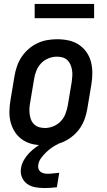

<svg xmlns="http://www.w3.org/2000/svg" viewBox="-20 -726 540 969"><path d="M205 8Q176 8 147.5 2Q119 -4 96 -19Q73 -34 57.5 -56.5Q42 -79 34.5 -106Q27 -133 27.5 -162.5Q28 -192 33 -221L53 -341Q57 -366 65.5 -391Q74 -416 88.5 -438Q103 -460 123.5 -478Q144 -496 168 -507.5Q192 -519 217.5 -523.5Q243 -528 268 -528Q298 -528 326 -522Q354 -516 377 -501Q400 -486 416 -463.5Q432 -441 439 -414Q446 -387 446 -357.5Q446 -328 441 -299L421 -179Q417 -154 408.5 -129Q400 -104 385.5 -82Q371 -60 350 -42Q329 -24 305 -12.5Q281 -1 255.5 3.5Q230 8 205 8ZM207 -80Q228 -80 249 -88.5Q270 -97 286 -113.5Q302 -130 310 -151Q318 -172 322 -193L342 -313Q344 -328 345 -343Q346 -358 343.5 -372.5Q341 -387 335.5 -400Q330 -413 320 -422.5Q310 -432 296 -436Q282 -440 267 -440Q246 -440 224.5 -431.5Q203 -423 187.5 -406.5Q172 -390 163.5 -369Q155 -348 152 -327L132 -207Q129 -192 128.5 -177Q128 -162 130 -147.5Q132 -133 137.5 -120Q143 -107 153.5 -97.5Q164 -88 178 -84Q192 -80 207 -80ZM205 223Q181 223 158 219Q135 215 117 202Q99 189 90.5 168Q82 147 86 123Q89 102 100.5 82Q112 62 128 45.5Q144 29 163 15.5Q182 2 203 -7L204 -8H276L275 0Q257 8 241.5 19Q226 30 212 43.5Q198 57 186.5 73Q175 89 173 107Q171 116 174 125.5Q177 135 184 140.5Q191 146 200.5 148.5Q210 151 220 151Q235 151 249.5 149Q264 147 279 146L267 219Q251 221 235.5 222Q220 223 205 223ZM455 -634H155V-706H455Z"/></svg>

Font: Iosevka SS04 Semibold Oblique
Style: Regular
Weight: 600
Italic angle: -9°
Monospace: yes
Designer: Belleve Invis
Foundry: Belleve Invis
Version: Version 19.0.0; ttfautohint (v1.8.4)